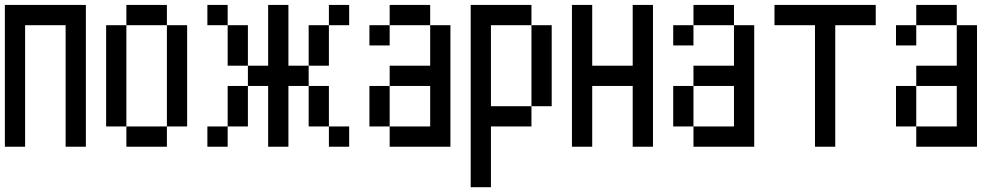

<svg xmlns="http://www.w3.org/2000/svg" viewBox="-20 -687 4123 790"><path d="M0 -83.3V-666.7H333.3V-83.3H250V-583.3H83.3V-83.3Z M416.7 -166.7V-583.3H500V-166.7ZM750 -166.7H666.7V-583.3H750ZM500 -166.7H666.7V-83.3H500ZM500 -583.3V-666.7H666.7V-583.3Z M833.3 -83.3V-166.7H916.7V-83.3ZM833.3 -583.3V-666.7H916.7V-583.3ZM1000 -166.7H916.7V-333.3H1000ZM1000 -416.7H916.7V-583.3H1000ZM1000 -333.3V-416.7H1083.3V-666.7H1166.7V-416.7H1250V-333.3H1166.7V-83.3H1083.3V-333.3ZM1333.3 -166.7H1250V-333.3H1333.3ZM1333.3 -83.3V-166.7H1416.7V-83.3ZM1333.3 -416.7H1250V-583.3H1333.3ZM1333.3 -583.3V-666.7H1416.7V-583.3Z M1500 -166.7V-333.3H1583.3V-166.7ZM1500 -500V-583.3H1583.3V-500ZM1583.3 -166.7H1750V-333.3H1583.3V-416.7H1750V-583.3H1833.3V-83.3H1583.3ZM1583.3 -583.3V-666.7H1750V-583.3Z M1916.7 83.3V-666.7H2166.7V-583.3H2000V-250H2166.7V-166.7H2000V83.3ZM2250 -250H2166.7V-583.3H2250Z M2333.3 -83.3V-666.7H2416.7V-416.7H2583.3V-666.7H2666.7V-83.3H2583.3V-333.3H2416.7V-83.3Z M2750 -166.7V-333.3H2833.3V-166.7ZM2750 -500V-583.3H2833.3V-500ZM2833.3 -166.7H3000V-333.3H2833.3V-416.7H3000V-583.3H3083.3V-83.3H2833.3ZM2833.3 -583.3V-666.7H3000V-583.3Z M3166.7 -583.3V-666.7H3583.3V-583.3H3416.7V-83.3H3333.3V-583.3Z M3666.7 -166.7V-333.3H3750V-166.7ZM3666.7 -500V-583.3H3750V-500ZM3750 -166.7H3916.7V-333.3H3750V-416.7H3916.7V-583.3H4000V-83.3H3750ZM3750 -583.3V-666.7H3916.7V-583.3Z"/></svg>

Font: Galmuri11 Condensed
Style: Regular
Weight: 400
Width: 3
Designer: Lee Minseo (quiple)
Version: Version 2.399;hotconv 1.1.1;makeotfexe 2.6.0 DEVELOPMENT